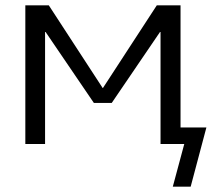

<svg xmlns="http://www.w3.org/2000/svg" viewBox="-20 -540 809 720"><path d="M580 -420 399 -154H332L151 -420H149V0H75V-520H163L365 -210H366L568 -520H657V-62H754L695 160H628L671 0H657H619H582V-420Z"/></svg>

Font: Mplus 1p
Style: Regular
Weight: 400
Version: Version 1.061